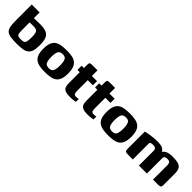

<svg xmlns="http://www.w3.org/2000/svg" viewBox="232 -1523 2546 2546"><g transform="rotate(45 1505.0 -249.5)"><path d="M266 4Q198 4 154.5 -3Q111 -10 87 -30Q63 -50 54 -89Q45 -128 45 -193L44 -505H192V-397Q197 -397 209.5 -397.5Q222 -398 238.5 -398.5Q255 -399 273.5 -399.5Q292 -400 308 -400Q385 -400 427 -381Q469 -362 485.5 -317.5Q502 -273 502 -196Q502 -127 488 -87Q474 -47 445 -27.5Q416 -8 371.5 -2Q327 4 266 4ZM268 -75Q304 -75 321.5 -83.5Q339 -92 345.5 -119Q352 -146 352 -203Q352 -249 344 -274Q336 -299 317.5 -309Q299 -319 266 -319Q258 -319 247 -319Q236 -319 225 -318.5Q214 -318 205.5 -318Q197 -318 192 -318V-173Q192 -141 195 -121.5Q198 -102 206 -92Q214 -82 228.5 -78.5Q243 -75 268 -75Z M801 6Q744 6 700 -2Q656 -10 626.5 -32Q597 -54 582 -94.5Q567 -135 567 -199Q567 -263 582 -303.5Q597 -344 626.5 -366Q656 -388 700 -396Q744 -404 801 -404Q859 -404 902 -396Q945 -388 974 -366Q1003 -344 1018 -303.5Q1033 -263 1033 -199Q1033 -135 1018 -94Q1003 -53 973.5 -31.5Q944 -10 901 -2Q858 6 801 6ZM801 -67Q829 -67 846.5 -77.5Q864 -88 873 -116.5Q882 -145 882 -199Q882 -253 873 -281.5Q864 -310 846.5 -320.5Q829 -331 801 -331Q775 -331 756 -320.5Q737 -310 727.5 -281.5Q718 -253 718 -199Q718 -145 727.5 -116.5Q737 -88 756 -77.5Q775 -67 801 -67Z M1268 4Q1214 4 1183.5 -7.5Q1153 -19 1141 -45.5Q1129 -72 1129 -119V-321H1086V-399H1129V-450Q1129 -475 1132.5 -487Q1136 -499 1147 -502Q1158 -505 1182 -505H1278Q1278 -501 1278 -495Q1278 -489 1278 -480V-399H1375V-321H1279V-131Q1279 -91 1286.5 -73Q1294 -55 1327 -55Q1336 -55 1350.5 -57Q1365 -59 1371 -61V-6Q1364 -5 1336.5 -0.5Q1309 4 1268 4Z M1598 4Q1544 4 1513.5 -7.5Q1483 -19 1471 -45.5Q1459 -72 1459 -119V-321H1416V-399H1459V-450Q1459 -475 1462.5 -487Q1466 -499 1477 -502Q1488 -505 1512 -505H1608Q1608 -501 1608 -495Q1608 -489 1608 -480V-399H1705V-321H1609V-131Q1609 -91 1616.5 -73Q1624 -55 1657 -55Q1666 -55 1680.5 -57Q1695 -59 1701 -61V-6Q1694 -5 1666.5 -0.5Q1639 4 1598 4Z M1987 6Q1930 6 1886 -2Q1842 -10 1812.5 -32Q1783 -54 1768 -94.5Q1753 -135 1753 -199Q1753 -263 1768 -303.5Q1783 -344 1812.5 -366Q1842 -388 1886 -396Q1930 -404 1987 -404Q2045 -404 2088 -396Q2131 -388 2160 -366Q2189 -344 2204 -303.5Q2219 -263 2219 -199Q2219 -135 2204 -94Q2189 -53 2159.5 -31.5Q2130 -10 2087 -2Q2044 6 1987 6ZM1987 -67Q2015 -67 2032.5 -77.5Q2050 -88 2059 -116.5Q2068 -145 2068 -199Q2068 -253 2059 -281.5Q2050 -310 2032.5 -320.5Q2015 -331 1987 -331Q1961 -331 1942 -320.5Q1923 -310 1913.5 -281.5Q1904 -253 1904 -199Q1904 -145 1913.5 -116.5Q1923 -88 1942 -77.5Q1961 -67 1987 -67Z M2351 0Q2317 0 2306.5 -10Q2296 -20 2296 -55V-374Q2311 -379 2335.5 -383.5Q2360 -388 2389 -392Q2418 -396 2448.5 -398.5Q2479 -401 2505 -401Q2545 -401 2574 -395Q2603 -389 2623.5 -372Q2644 -355 2658 -321L2637 -322Q2646 -348 2663 -364Q2680 -380 2703 -387.5Q2726 -395 2748 -398Q2770 -401 2788 -401Q2857 -401 2897 -389.5Q2937 -378 2954.5 -347.5Q2972 -317 2972 -262V-50Q2972 -17 2960.5 -8.5Q2949 0 2918 0H2823Q2823 -67 2823 -133.5Q2823 -200 2823 -267Q2822 -306 2807.5 -318Q2793 -330 2764 -330Q2750 -330 2737.5 -326Q2725 -322 2717 -315Q2709 -308 2709 -298V0H2559V-278Q2559 -305 2543.5 -316.5Q2528 -328 2500 -328Q2484 -328 2472 -325.5Q2460 -323 2453 -318.5Q2446 -314 2445 -305V0Z"/></g></svg>

Font: Genos Thin
Style: Bold
Weight: 700
Version: Version 1.010